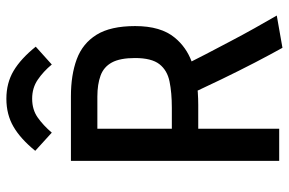

<svg xmlns="http://www.w3.org/2000/svg" viewBox="-166 -694 871 578"><g transform="rotate(-90 269.0 -405.5)"><path d="M413.6 9.8Q394.5 -24.4 369.1 -73.2Q343.8 -122.1 318.8 -173.8Q300.3 -211.9 284.7 -245.6Q282.7 -245.1 280.8 -245.1Q259.3 -243.7 241.7 -243.7H169.9V0H73.2V-627H267.6Q332 -627 379.4 -609.4Q426.8 -591.8 452.9 -549.8Q479 -507.8 479 -433.6Q479 -356 443.8 -314Q415.5 -279.8 372.6 -263.7Q382.8 -243.2 394.5 -220.7Q413.1 -185.1 432.9 -147.5Q452.6 -109.9 472.7 -74Q492.7 -38.1 510.7 -7.3ZM169.9 -323.2H232.9Q278.3 -323.2 312 -330.1Q345.7 -336.9 364.3 -360.6Q382.8 -384.3 382.8 -434.1Q382.8 -479 369.4 -503.7Q356 -528.3 329.8 -537.8Q303.7 -547.4 266.6 -547.4H169.9ZM158.2 -684.6 103.5 -734.4Q139.6 -778.8 176.3 -800Q212.9 -821.3 260.3 -821.3Q307.6 -821.3 344.2 -799.6Q380.9 -777.8 417 -732.9L363.3 -684.6Q342.3 -710 317.6 -726.8Q293 -743.7 260.3 -743.7Q227.5 -743.7 203.9 -727.1Q180.2 -710.4 158.2 -684.6Z"/></g></svg>

Font: Anaheim SemiBold
Style: Regular
Weight: 600
Version: Version 2.001